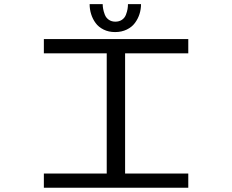

<svg xmlns="http://www.w3.org/2000/svg" viewBox="-20 -884 1090 904"><path d="M644 -864.5Q644 -840.5 636.8 -817.8Q629.5 -795 615.2 -775.8Q601 -756.5 576.8 -744.8Q552.5 -733 522 -733Q491.5 -733 467.8 -744.8Q444 -756.5 430 -775.8Q416 -795 409 -817.8Q402 -840.5 402 -864.5H463.5Q463.5 -853.5 465.8 -841.5Q468 -829.5 473.5 -815Q479 -800.5 492 -791.2Q505 -782 523 -782Q541.5 -782 554.5 -791Q567.5 -800 573 -814.8Q578.5 -829.5 580.5 -841.2Q582.5 -853 582.5 -864.5ZM866.5 -633H569V-67H866.5V0H186.5V-67H482.5V-633H186.5V-700H866.5Z"/></svg>

Font: League Mono Extended Light
Style: Regular
Weight: 300
Width: 9
Designer: Tyler Finck
Foundry: The League of Moveable Type / Tyler Finck
Version: Version 2.210